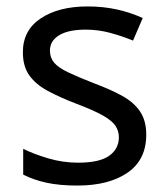

<svg xmlns="http://www.w3.org/2000/svg" viewBox="-20 -566 519 596"><path d="M434 -148Q434 -70 376 -30Q318 10 220 10Q164 10 123.5 1Q83 -8 52 -24V-104Q84 -88 129.5 -74.5Q175 -61 222 -61Q289 -61 319 -82.5Q349 -104 349 -140Q349 -160 338 -176Q327 -192 298.5 -208Q270 -224 217 -244Q165 -264 128 -284Q91 -304 71 -332Q51 -360 51 -404Q51 -472 106.5 -509Q162 -546 252 -546Q301 -546 343.5 -536.5Q386 -527 423 -510L393 -440Q359 -454 322 -464Q285 -474 246 -474Q192 -474 163.5 -456.5Q135 -439 135 -409Q135 -387 148 -371.5Q161 -356 191.5 -341.5Q222 -327 273 -307Q324 -288 360 -268Q396 -248 415 -219.5Q434 -191 434 -148Z"/></svg>

Font: Noto Sans Mongolian
Style: Regular
Weight: 400
Designer: Monotype Design Team
Foundry: Monotype Imaging Inc.
Version: Version 3.001; ttfautohint (v1.8.4.7-5d5b)